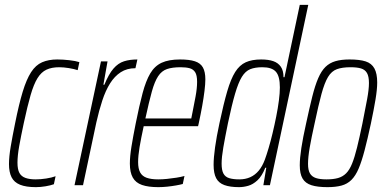

<svg xmlns="http://www.w3.org/2000/svg" viewBox="-20 -763 1587 791"><path d="M128 8Q87 8 62.5 -2Q38 -12 27.5 -33Q17 -54 17 -87Q17 -117 24 -158.5Q31 -200 42 -254Q58 -334 73.5 -385Q89 -436 108 -465.5Q127 -495 153.5 -506.5Q180 -518 216 -518Q239 -518 265.5 -515Q292 -512 307 -507L300 -474Q285 -479 263.5 -482.5Q242 -486 224 -486Q193 -486 171.5 -476Q150 -466 134.5 -441Q119 -416 106 -371Q93 -326 78 -256Q66 -200 59 -160.5Q52 -121 52 -93Q52 -65 60 -50.5Q68 -36 85 -30Q102 -24 127 -24Q147 -24 170 -27.5Q193 -31 209 -37L202 -4Q188 1 167.5 4.5Q147 8 128 8Z M287 0 396 -510H423L406 -414H410Q428 -458 447.5 -480.5Q467 -503 491 -510.5Q515 -518 546 -518L538 -482Q503 -482 477.5 -465.5Q452 -449 433.5 -419.5Q415 -390 401.5 -349Q388 -308 377 -259L322 0Z M632 8Q591 8 565 -1Q539 -10 527 -31.5Q515 -53 515 -89Q515 -118 521.5 -158.5Q528 -199 539 -254Q554 -329 567.5 -379.5Q581 -430 599 -460.5Q617 -491 646 -504.5Q675 -518 722 -518Q760 -518 783 -510.5Q806 -503 816 -485Q826 -467 826 -436Q826 -417 822.5 -388.5Q819 -360 813 -326.5Q807 -293 799 -256L796 -243H572Q561 -193 555 -157Q549 -121 549 -95Q549 -68 557.5 -52.5Q566 -37 584.5 -30.5Q603 -24 632 -24Q649 -24 668.5 -26Q688 -28 707 -31Q726 -34 740 -38L733 -5Q722 -2 705 1Q688 4 669 6Q650 8 632 8ZM579 -275H768L773 -300Q779 -330 785.5 -364.5Q792 -399 792 -426Q792 -453 784 -465.5Q776 -478 761 -482Q746 -486 724 -486Q690 -486 668 -478.5Q646 -471 631.5 -449Q617 -427 605.5 -385.5Q594 -344 579 -275Z M965 8Q928 8 904.5 -0.5Q881 -9 870.5 -29Q860 -49 860 -84Q860 -113 866 -156Q872 -199 884 -255Q901 -335 916 -386.5Q931 -438 949 -466.5Q967 -495 992.5 -506.5Q1018 -518 1056 -518Q1086 -518 1106 -511Q1126 -504 1137 -488Q1148 -472 1148 -445H1152L1215 -743H1250L1092 0H1065L1077 -72H1073Q1059 -37 1040.5 -20Q1022 -3 1002.5 2.5Q983 8 965 8ZM966 -24Q991 -24 1011 -33Q1031 -42 1046 -60Q1061 -78 1071 -105Q1078 -124 1086.5 -152.5Q1095 -181 1103 -214.5Q1111 -248 1118 -283Q1125 -318 1129 -349Q1133 -380 1133 -403Q1133 -449 1116.5 -467.5Q1100 -486 1061 -486Q1031 -486 1011 -478Q991 -470 976.5 -446.5Q962 -423 948.5 -377Q935 -331 919 -255Q907 -196 900 -155.5Q893 -115 893 -89Q893 -62 900.5 -48Q908 -34 924.5 -29Q941 -24 966 -24Z M1329 8Q1288 8 1263 0Q1238 -8 1226.5 -27.5Q1215 -47 1215 -82Q1215 -111 1221.5 -153.5Q1228 -196 1241 -254Q1255 -319 1266.5 -365Q1278 -411 1291 -441Q1304 -471 1321 -487.5Q1338 -504 1362 -511Q1386 -518 1420 -518Q1462 -518 1486.5 -510Q1511 -502 1522.5 -481Q1534 -460 1534 -423Q1534 -395 1527 -353Q1520 -311 1508 -254Q1494 -189 1482 -143.5Q1470 -98 1457.5 -68.5Q1445 -39 1428 -22Q1411 -5 1387 1.5Q1363 8 1329 8ZM1325 -24Q1353 -24 1372.5 -29.5Q1392 -35 1406 -49Q1420 -63 1430.5 -89Q1441 -115 1451 -155.5Q1461 -196 1473 -254Q1485 -314 1492.5 -354.5Q1500 -395 1500 -421Q1500 -448 1492 -462Q1484 -476 1467.5 -481Q1451 -486 1424 -486Q1390 -486 1368 -478Q1346 -470 1331.5 -446Q1317 -422 1304.5 -376Q1292 -330 1276 -254Q1263 -196 1256 -155.5Q1249 -115 1249 -88Q1249 -62 1257 -48.5Q1265 -35 1281.5 -29.5Q1298 -24 1325 -24Z"/></svg>

Font: Saira ExtraCondensed Thin
Style: Italic
Weight: 250
Width: 2
Italic angle: -12°
Designer: Hector Gatti with collaboration of the Omnibus-Type team
Foundry: Omnibus-Type
Version: Version 1.101